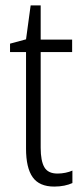

<svg xmlns="http://www.w3.org/2000/svg" viewBox="-20 -678 306 708"><path d="M192 -38Q207 -38 221.5 -41Q236 -44 247 -49V-3Q234 3 217 6.5Q200 10 180 10Q125 10 100.5 -24.5Q76 -59 76 -130V-486H17V-517L76 -533L93 -658H130V-532H246V-486H130V-133Q130 -85 143.5 -61.5Q157 -38 192 -38Z"/></svg>

Font: Noto Sans Khmer UI Condensed Light
Style: Regular
Weight: 300
Width: 3
Designer: Danh Hong and the Monotype Design Team
Foundry: Monotype Imaging Inc.
Version: Version 2.002; ttfautohint (v1.8.4.7-5d5b)